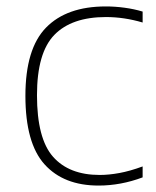

<svg xmlns="http://www.w3.org/2000/svg" viewBox="-20 -568 484 597"><path d="M286.5 9Q178 9 118.5 -57Q59 -123 59 -270Q59 -416.5 123.2 -482.2Q187.5 -548 309 -548Q337.5 -548 367.2 -544Q397 -540 423.5 -532V-498Q366 -515 309.5 -515Q203 -515 149 -459.5Q95 -404 95 -272Q95 -137 145 -80.5Q195 -24 290 -24Q318.5 -24 351.2 -30Q384 -36 423.5 -50.5V-16.5Q355.5 9 286.5 9Z"/></svg>

Font: Encode Sans SmExp Th
Style: Regular
Weight: 100
Width: 6
Designer: Multiple Designers
Foundry: Impallari Type
Version: Version 3.002; ttfautohint (v1.8.3) -l 8 -r 50 -G 200 -x 14 